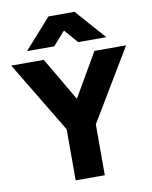

<svg xmlns="http://www.w3.org/2000/svg" viewBox="-103 -1009 856 1082"><g transform="rotate(-10 324.5 -468.0)"><path d="M240.9 0V-292.5L-4.4 -700H181.9L327.4 -451.5L471.6 -700H652.9L407.6 -291V0ZM97.4 -764.8 250.4 -936.5H399.6L551.1 -764.8H389.9L322.4 -843L253.1 -764.8Z"/></g></svg>

Font: Geologica-Sharp
Style: Regular
Weight: 100
Designer: Sindre Bremnes, Frode Helland
Foundry: Monokrom Skriftforlag AS
Version: Version 1.010;gftools[0.9.28]